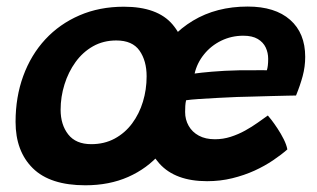

<svg xmlns="http://www.w3.org/2000/svg" viewBox="-20 -553 968 586"><path d="M240.5 12.5Q133 12.5 80.2 -39.5Q27.5 -91.5 27.5 -181Q27.5 -257 51 -321.2Q74.5 -385.5 118.2 -432.8Q162 -480 222.8 -506.2Q283.5 -532.5 358 -532.5Q460.5 -532.5 506.5 -478.5Q552.5 -424.5 552.5 -332Q552.5 -257.5 531.2 -194.5Q510 -131.5 469.5 -85Q429 -38.5 371.2 -13Q313.5 12.5 240.5 12.5ZM258.5 -113Q298.5 -113 330 -130Q361.5 -147 383.2 -176.2Q405 -205.5 416.2 -242.5Q427.5 -279.5 427.5 -320Q427.5 -367.5 405.8 -398.5Q384 -429.5 335 -429.5Q295.5 -429.5 264 -411.8Q232.5 -394 210.5 -363.5Q188.5 -333 176.8 -295.2Q165 -257.5 165 -218Q165 -172.5 188.2 -142.8Q211.5 -113 258.5 -113ZM857 -97Q839 -81 813.5 -63.8Q788 -46.5 756.8 -32.2Q725.5 -18 689 -9Q652.5 0 612 0Q515 0 466.5 -53.8Q418 -107.5 418 -195Q418 -294 457.5 -370.2Q497 -446.5 568.8 -489.8Q640.5 -533 736 -533Q819.5 -533 865.5 -492.5Q911.5 -452 911.5 -379.5Q911.5 -349.5 903.8 -320.8Q896 -292 883.5 -261.5Q878.5 -261.5 857 -261Q835.5 -260.5 806.8 -259.8Q778 -259 750 -258.2Q722 -257.5 703.5 -257Q676 -256 644.5 -254.2Q613 -252.5 586.8 -250.8Q560.5 -249 548 -247Q546 -238.5 545.5 -229.5Q545 -220.5 545 -211Q545 -188 555.8 -169Q566.5 -150 586.8 -139Q607 -128 636 -128Q661 -128 684.2 -135.5Q707.5 -143 728.2 -154.5Q749 -166 766.5 -178.5Q784 -191 797.5 -200.5Q800 -198 808.5 -187Q817 -176 827.2 -160.5Q837.5 -145 846 -128Q854.5 -111 857 -97ZM574 -328.5Q590 -331 626.8 -334.2Q663.5 -337.5 711.5 -338.5Q730 -338.5 747.8 -338.5Q765.5 -338.5 778.2 -338.8Q791 -339 794.5 -338.5Q796.5 -345 797.5 -353.5Q798.5 -362 798.5 -373.5Q798.5 -392 791 -408Q783.5 -424 766.8 -434Q750 -444 722.5 -444Q686.5 -444 655.2 -428.8Q624 -413.5 602.8 -387.2Q581.5 -361 574 -328.5Z"/></svg>

Font: Grandstander Thin SemiBold
Style: Italic
Weight: 600
Italic angle: -15°
Version: Version 1.200